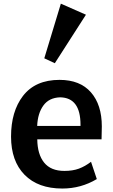

<svg xmlns="http://www.w3.org/2000/svg" viewBox="-20 -1038 627 1069"><path d="M41.5 0ZM338.4 -86.4Q385.3 -86.4 419.4 -99.1Q453.6 -111.8 486.8 -137.2L519 -41Q430.7 11.7 327.1 11.7Q191.9 11.7 116.7 -64.9Q41.5 -141.6 41.5 -277.3Q41.5 -417.5 107.9 -503.9Q176.8 -593.3 311.5 -593.3Q425.8 -593.3 486.3 -523.9Q546.9 -454.6 546.9 -334.5Q546.9 -297.4 545.4 -262.2H187.5Q188.5 -178.7 225.8 -132.6Q263.2 -86.4 338.4 -86.4ZM428.2 -343.8Q428.2 -494.1 314.9 -496.1Q252.9 -494.1 221.4 -450.4Q189.9 -406.7 187 -336.9H428.2ZM226.6 -713.4 318.8 -1017.6 458.5 -956.1 285.2 -686Z"/></svg>

Font: Dhyana
Style: Bold
Weight: 700
Foundry: Vernon Adams
Version: Version 1.002; ttfautohint (v0.8.51-6076)